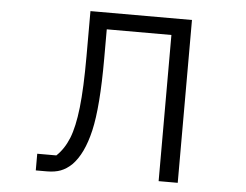

<svg xmlns="http://www.w3.org/2000/svg" viewBox="-52 -797 1103 861"><g transform="rotate(5 500.0 -366.5)"><path d="M139 0V-75H225Q260 -108 280.5 -159Q301 -210 311 -298Q321 -386 321 -530V-733H778V0H692V-658H401V-525Q401 -309 376 -201Q351 -93 300 -42Q277 -20 251 -10Q225 0 188 0Z"/></g></svg>

Font: IBM Plex Sans JP
Style: Regular
Weight: 400
Designer: Mike Abbink; Paul van der Laan; Pieter van Rosmalen; Wujin Sim; Yejin Wi; Jinhee Kim; Boomi Park; Yona Kim; Kichan Ma
Foundry: Sandoll Inc.
Version: Version 1.000